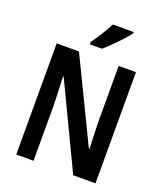

<svg xmlns="http://www.w3.org/2000/svg" viewBox="-166 -1048 995 1159"><g transform="rotate(20 331.5 -468.5)"><path d="M490 -928V-937H357C334 -893 300 -838 266 -790V-777H345C390 -816 462 -890 490 -928ZM586 0V-714H475V-358C476 -305 478 -255 481 -183H477L220 -714H77V0H188V-361C186 -414 185 -467 181 -540H185L443 0Z"/></g></svg>

Font: Noto Sans Telugu Condensed SemiBold
Style: Regular
Weight: 600
Width: 3
Designer: Jelle Bosma - Monotype Design Team
Foundry: Monotype Imaging Inc.
Version: Version 2.005